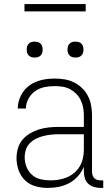

<svg xmlns="http://www.w3.org/2000/svg" viewBox="-20 -913 540 941"><path d="M214 8Q184 8 154.5 0Q125 -8 103 -29Q81 -50 71 -79Q61 -108 61 -138Q61 -163 68 -186.5Q75 -210 90.5 -228.5Q106 -247 127.5 -259.5Q149 -272 172 -279Q195 -286 219.5 -288.5Q244 -291 268 -291H391V-348Q391 -367 387.5 -386Q384 -405 375.5 -422.5Q367 -440 353.5 -453.5Q340 -467 323 -476Q306 -485 287 -488Q268 -491 248 -491Q223 -491 198 -486Q173 -481 152.5 -466.5Q132 -452 119.5 -429Q107 -406 107 -381H67Q67 -403 74 -424Q81 -445 93.5 -463Q106 -481 124 -494Q142 -507 162.5 -514.5Q183 -522 204.5 -525Q226 -528 248 -528Q273 -528 297 -524Q321 -520 343 -509Q365 -498 382.5 -481Q400 -464 411 -442.5Q422 -421 426.5 -396.5Q431 -372 431 -348V-71Q431 -63 433.5 -54.5Q436 -46 442 -40Q448 -34 456.5 -31.5Q465 -29 473 -29H486V8H473Q457 8 441 3.5Q425 -1 413 -12Q401 -23 396 -39Q391 -55 391 -71V-96Q381 -71 362.5 -50Q344 -29 320 -16Q296 -3 269 2.5Q242 8 214 8ZM227 -29Q248 -29 269 -32.5Q290 -36 309.5 -44.5Q329 -53 345 -67Q361 -81 371.5 -99Q382 -117 386.5 -138Q391 -159 391 -180V-255H268Q249 -255 230 -253Q211 -251 193 -246.5Q175 -242 157.5 -233.5Q140 -225 126.5 -211.5Q113 -198 107 -179.5Q101 -161 101 -142Q101 -118 110 -95Q119 -72 137 -56Q155 -40 179 -34.5Q203 -29 227 -29ZM350 -631Q342 -631 334.5 -633Q327 -635 321 -641Q315 -647 313 -654.5Q311 -662 311 -670Q311 -678 313 -685.5Q315 -693 321 -699Q327 -705 334.5 -707Q342 -709 350 -709Q358 -709 365.5 -707Q373 -705 379 -699Q385 -693 387 -685.5Q389 -678 389 -670Q389 -662 387 -654.5Q385 -647 379 -641Q373 -635 365.5 -633Q358 -631 350 -631ZM150 -631Q142 -631 134.5 -633Q127 -635 121 -641Q115 -647 113 -654.5Q111 -662 111 -670Q111 -678 113 -685.5Q115 -693 121 -699Q127 -705 134.5 -707Q142 -709 150 -709Q158 -709 165.5 -707Q173 -705 179 -699Q185 -693 187 -685.5Q189 -678 189 -670Q189 -662 187 -654.5Q185 -647 179 -641Q173 -635 165.5 -633Q158 -631 150 -631ZM100 -857V-893H400V-857Z"/></svg>

Font: Iosevka SS18 Extralight
Style: Regular
Weight: 200
Monospace: yes
Designer: Belleve Invis
Foundry: Belleve Invis
Version: Version 25.1.1; ttfautohint (v1.8.4)